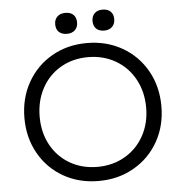

<svg xmlns="http://www.w3.org/2000/svg" viewBox="-59 -936 957 1004"><g transform="rotate(-5 419.5 -433.5)"><path d="M60 -349Q60 -453 106.5 -535.5Q153 -618 234.5 -665Q316 -712 419 -712Q522 -712 604 -665Q686 -618 732.5 -535.5Q779 -453 779 -349Q779 -246 732.5 -164Q686 -82 604 -35Q522 12 419 12Q316 12 234.5 -34.5Q153 -81 106.5 -163.5Q60 -246 60 -349ZM699 -349Q699 -432 663 -498Q627 -564 563 -601Q499 -638 419 -638Q338 -638 274.5 -601Q211 -564 175.5 -498Q140 -432 140 -349Q140 -266 175.5 -201Q211 -136 274.5 -99Q338 -62 419 -62Q499 -62 563 -99Q627 -136 663 -201.5Q699 -267 699 -349ZM459 -824Q459 -849 474 -864Q489 -879 516 -879Q543 -879 558 -864.5Q573 -850 573 -824Q573 -799 557.5 -784Q542 -769 516 -769Q489 -769 474 -783.5Q459 -798 459 -824ZM263 -824Q263 -849 278.5 -864Q294 -879 321 -879Q348 -879 363 -864.5Q378 -850 378 -824Q378 -799 362.5 -784Q347 -769 321 -769Q293 -769 278 -783.5Q263 -798 263 -824Z"/></g></svg>

Font: Lexend HM
Style: Regular
Weight: 400
Designer: Bonnie Shaver-Troup, Thomas Jockin, Octavio Pardo
Foundry: Lexend
Version: Version 1.091